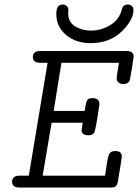

<svg xmlns="http://www.w3.org/2000/svg" viewBox="-20 -839 618 859"><path d="M34.2 -25.9Q34.2 -52.7 67.9 -53.2H108.9L192.9 -558.1H160.2Q127 -558.1 127 -584Q127 -610.8 160.2 -610.8H545.9Q578.1 -610.8 578.1 -585Q578.1 -581.1 570.1 -533Q562 -484.9 561 -481Q554.2 -462.9 530.8 -462.9Q518.6 -462.9 510.3 -470Q502 -477.1 502 -487.8Q502 -497.6 512.2 -558.1H254.9L220.2 -342.8H358.9Q364.7 -386.7 373 -394Q378.9 -399.9 394 -399.9Q424.8 -399.9 424.8 -373Q408.7 -256.8 400.9 -245.1Q394 -233.9 376 -233.9H375Q345.2 -233.9 345.2 -257.8Q345.2 -259.8 350.1 -290H210.9L170.9 -53.2H450.2Q460 -128.4 466.6 -145.8Q473.1 -163.1 494.1 -163.1H497.1Q524.9 -163.1 524.9 -138.2Q524.9 -131.3 507.8 -29.8Q504.9 -10.7 497.6 -5.4Q490.2 0 475.1 0H65.9Q34.2 0 34.2 -25.9ZM231.9 -776.9Q231.9 -818.8 259.8 -818.8Q271 -818.8 278.6 -812Q286.1 -805.2 286.1 -793.9Q286.1 -792 285.6 -786.4Q285.2 -780.8 285.2 -777.8Q285.2 -740.7 315.7 -721.4Q346.2 -702.1 386.2 -702.1Q433.1 -702.1 473.1 -726.6Q513.2 -751 523.9 -793L524.9 -795.9Q525.9 -798.8 526.4 -801Q526.9 -803.2 528.3 -806.2Q529.8 -809.1 532 -811Q534.2 -813 536.6 -814.9Q539.1 -816.9 542.5 -817.9Q545.9 -818.8 550.8 -818.8Q562 -818.8 569.6 -812.5Q577.1 -806.2 577.1 -793.9Q577.1 -749 523.7 -697.5Q470.2 -646 384.8 -646Q319.8 -646 275.9 -682.4Q231.9 -718.8 231.9 -776.9Z"/></svg>

Font: CMU Typewriter Text
Style: LightOblique
Weight: 200
Italic angle: -9.46001°
Version: Version 0.7.0